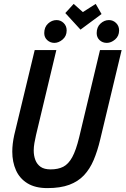

<svg xmlns="http://www.w3.org/2000/svg" viewBox="-20 -950 644 985"><path d="M223 15Q161 15 121 -9.5Q81 -34 62 -76.5Q43 -119 43 -172Q43 -192 45.5 -213Q48 -234 53 -257L158 -693H269L165 -258Q160 -236 156.5 -216Q153 -196 153 -178Q153 -151 161.5 -129Q170 -107 188.5 -94Q207 -81 240 -81Q278 -81 304.5 -94.5Q331 -108 350.5 -143.5Q370 -179 386 -245L493 -693H604L494 -234Q480 -175 460.5 -129Q441 -83 411 -51Q381 -19 335.5 -2Q290 15 223 15ZM393 -798 315 -883 358 -930 405 -888 471 -930 501 -878ZM259 -730Q238 -730 222.5 -744Q207 -758 207 -780Q207 -811 226.5 -829Q246 -847 270 -847Q291 -847 306.5 -832Q322 -817 322 -794Q322 -765 301.5 -747.5Q281 -730 259 -730ZM528 -730Q506 -730 491 -744Q476 -758 476 -780Q476 -811 495.5 -829Q515 -847 539 -847Q560 -847 575.5 -832Q591 -817 591 -794Q591 -765 570.5 -747.5Q550 -730 528 -730Z"/></svg>

Font: Ubuntu Sans Mono Medium
Style: Italic
Weight: 500
Italic angle: -13.5°
Monospace: yes
Designer: Dalton Maag Ltd
Foundry: Dalton Maag Ltd
Version: Version 1.006